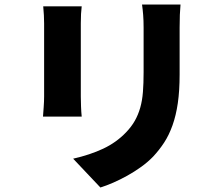

<svg xmlns="http://www.w3.org/2000/svg" viewBox="-20 -771 996 853"><path d="M343 -743Q341 -725 340 -709Q339 -693 339 -667V-342Q339 -324 340 -298Q341 -272 343 -253H171Q172 -267 174 -294Q176 -321 176 -343V-667Q176 -681 175 -703Q174 -725 172 -743ZM782 -751Q780 -730 779 -705Q778 -680 778 -648V-440Q778 -368 770 -313Q762 -258 746.5 -214.5Q731 -171 709.5 -138Q688 -105 661 -76Q637 -51 607 -29.5Q577 -8 545.5 9.5Q514 27 483 40.5Q452 54 426 62L305 -66Q380 -83 438.5 -110.5Q497 -138 540 -183Q564 -208 579 -234.5Q594 -261 603 -292.5Q612 -324 615 -362.5Q618 -401 618 -450V-648Q618 -680 616 -705Q614 -730 611 -751Z"/></svg>

Font: Kinto Sans Black
Style: Regular
Weight: 900
Designer: Authors: Ryoko NISHIZUKA  (kana & ideographs); Paul D. Hunt (Latin, Greek & Cyrillic); Wenlong ZHANG  (bopomofo); Sandol
Foundry: Adobe Systems Incorporated, ookami Inc.
Version: Version 0.001